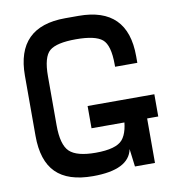

<svg xmlns="http://www.w3.org/2000/svg" viewBox="-80 -770 761 850"><g transform="rotate(-10 300.0 -345.0)"><path d="M450 -80V-240Q450 -158 421 -124Q392 -90 300 -90Q215 -90 182.5 -121Q150 -152 150 -240V-350H50V-210Q50 -98 104 -44Q158 10 270 10Q432 10 450 -80ZM270 -700Q50 -700 50 -480V-350H150V-460Q150 -547 181.5 -573.5Q213 -600 300 -600V-700ZM330 -700H300V-600Q387 -600 418.5 -573.5Q450 -547 450 -460V-450H550V-480Q550 -700 330 -700ZM550 -300H450V-80L460 0H550ZM300 -200H600V-300H300Z"/></g></svg>

Font: Millimetre
Style: Regular
Weight: 500
Designer: Jérémy Landes
Version: Version 1.0